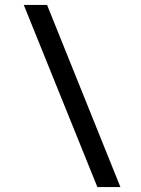

<svg xmlns="http://www.w3.org/2000/svg" viewBox="-20 -724 568 775"><path d="M466 31H373L76 -704H170Z"/></svg>

Font: Narnoor
Style: Bold
Weight: 700
Designer: S. Sridhar Murthy
Foundry: SIL International
Version: Version 3.000